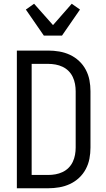

<svg xmlns="http://www.w3.org/2000/svg" viewBox="-20 -1005 565 1025"><path d="M238 0H70V-735H238Q267 -735 296.5 -730Q326 -725 353 -712.5Q380 -700 402 -679.5Q424 -659 438 -632.5Q452 -606 457.5 -577Q463 -548 463 -518V-217Q463 -187 457.5 -158Q452 -129 438 -102.5Q424 -76 402 -55.5Q380 -35 353 -22.5Q326 -10 296.5 -5Q267 0 238 0ZM149 -71H238Q257 -71 276.5 -74.5Q296 -78 314 -86.5Q332 -95 346 -109Q360 -123 368.5 -141Q377 -159 380.5 -178.5Q384 -198 384 -217V-518Q384 -537 380.5 -556.5Q377 -576 368.5 -594Q360 -612 346 -626Q332 -640 314 -648.5Q296 -657 276.5 -660.5Q257 -664 238 -664H149ZM214 -815 118 -954 162 -985 263 -871 363 -985 407 -954 311 -815Z"/></svg>

Font: Iosevka Pride
Style: Regular
Weight: 400
Monospace: yes
Designer: Belleve Invis
Foundry: Belleve Invis
Version: Version 30.3.1; ttfautohint (v1.8.4)